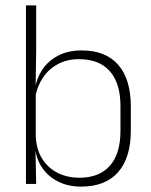

<svg xmlns="http://www.w3.org/2000/svg" viewBox="-20 -684 562 714"><path d="M281.5 10Q233.5 10 195.8 -9Q158 -28 135.5 -62Q113 -96 110 -142H97.5L113 -177.5Q115.5 -126 138 -91.8Q160.5 -57.5 196.2 -40.2Q232 -23 275 -23Q349 -23 388.5 -67.5Q428 -112 428 -197.5V-289.5Q428 -374.5 388.5 -419.2Q349 -464 273.5 -464Q230.5 -464 196.5 -446.2Q162.5 -428.5 140.5 -396.5Q118.5 -364.5 111 -322.5L99 -353.5H110Q116 -393 137.5 -425.2Q159 -457.5 196 -477Q233 -496.5 284 -496.5Q373 -496.5 419.8 -442.8Q466.5 -389 466.5 -287.5V-199Q466.5 -97 419 -43.5Q371.5 10 281.5 10ZM76.5 0V-664H114.5V-497.5L112.5 -358.5L113 -347V-140L112 -126.5L114.5 0Z"/></svg>

Font: Anek Bangla
Style: Extra-light
Weight: 200
Designer: Sulekha Rajkumar (Bangla), Yesha Goshar (Latin)
Foundry: Ek Type
Version: Version 1.002;March 21, 2022;FontCreator 13.0.0.2683 64-bit